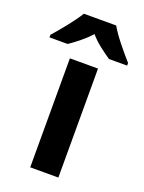

<svg xmlns="http://www.w3.org/2000/svg" viewBox="-197 -835 679 904"><g transform="rotate(20 142.5 -383.0)"><path d="M224 -766H62C37 -724 -18 -657 -52 -619V-606H39C68 -626 109 -656 142 -693C173 -656 216 -627 246 -606H337V-619C301 -660 249 -721 224 -766ZM213 0V-546H72V0Z"/></g></svg>

Font: Noto Sans Kannada SemiCondensed
Style: Bold
Weight: 700
Width: 4
Designer: Jelle Bosma - Monotype Design Team
Foundry: Monotype Imaging Inc.
Version: Version 2.005